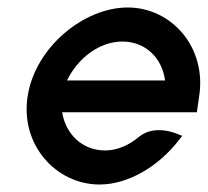

<svg xmlns="http://www.w3.org/2000/svg" viewBox="-20 -482 555 513"><path d="M54 -226C33 -95 130 11 246 11C322 11 404 -37 459 -109L467 -119L457 -123C456 -123 396 -152 352 -117C325 -94 293 -80 261 -80C201 -80 156 -122 146 -182H506L512 -224C533 -356 438 -462 321 -462C205 -462 75 -357 54 -226ZM159 -267C188 -327 246 -371 307 -371C368 -371 413 -328 421 -267Z"/></svg>

Font: Charger Sport
Style: BdNrwObl
Weight: 700
Designer: Jasper
Foundry: Cannot Into Space Fonts
Version: Version 1.1